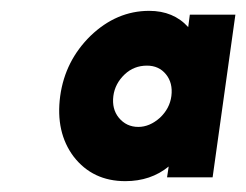

<svg xmlns="http://www.w3.org/2000/svg" viewBox="-20 -727 454 354"><path d="M330 -700 327 -677Q300 -707 255 -707Q195 -707 147 -661Q100 -615 91 -550Q82 -483 116 -438Q151 -393 211 -393Q258 -393 291 -420L288 -400H372L414 -700ZM251 -606Q273 -606 286 -590Q299 -574 296 -550Q293 -527 275 -510Q256 -493 235 -493Q213 -493 199 -510Q186 -526 189 -550Q192 -573 210 -590Q227 -606 251 -606Z"/></svg>

Font: Unageo
Style: Black-Italic
Weight: 900
Designer: Richard Sepsi
Foundry: Richard Sepsi
Version: Version 2.000